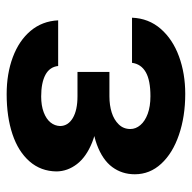

<svg xmlns="http://www.w3.org/2000/svg" viewBox="-20 -558 587 588"><g transform="rotate(-90 274.0 -263.5)"><path d="M348.2 -278V-222.4H273.6Q246.2 -222.4 223.9 -215.4Q201.5 -208.3 187.5 -193.8Q173.4 -179.4 173.4 -158.4Q173.4 -141.7 185.4 -127.6Q197.4 -113.4 220 -105.1Q242.6 -96.8 273.9 -96.8Q322.7 -96.8 347.5 -111.1Q372.4 -125.4 376.1 -153.2H514.3Q512.3 -102.2 480.2 -65.3Q448.1 -28.5 395.8 -9.4Q343.5 9.8 281 9.8Q211.8 9.8 155.5 -9.5Q99.3 -28.7 67.1 -63.7Q34.8 -98.6 34.8 -144.7Q34.8 -183.8 56.9 -213.7Q78.9 -243.5 125.6 -260.8Q172.2 -278 243.3 -278ZM43.5 -384.2Q44 -432.5 74.3 -467.1Q104.6 -501.7 157.7 -519.4Q210.8 -537.1 280.2 -537.1Q342.9 -537.1 393.5 -518.2Q444.1 -499.3 474 -463.8Q503.8 -428.3 506.2 -379.4H366.4Q363.5 -405.5 339.2 -418.5Q314.8 -431.4 273 -431.4Q245 -431.4 224.5 -423.6Q204 -415.8 193.5 -402.8Q183 -389.8 182.5 -373.1Q183 -348.8 207.1 -334.5Q231.2 -320.2 273.6 -320.2H348.2V-257.2H243.3Q177.5 -257.2 132.7 -275.2Q88 -293.1 66 -321.8Q44 -350.4 43.5 -384.2Z"/></g></svg>

Font: Pretendard GOV Variable
Style: Regular
Weight: 400
Designer: Base glyphs from Inter by Rasmus Andersson; Hangul glyphs from Noto Sans CJK(Source Han Sans) by Jang Soo-young and Kang
Foundry: Kil Hyung-jin
Version: Version 1.307;Glyphs 3.2 (3192)